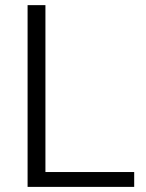

<svg xmlns="http://www.w3.org/2000/svg" viewBox="-20 -731 570 751"><path d="M504.9 0H140.1V-58.1H504.9ZM157.7 0H87.9V-710.9H157.7Z"/></svg>

Font: Heebo Light
Style: Regular
Weight: 300
Designer: Oded Ezer
Foundry: Ezer Type House
Version: Version 3.100